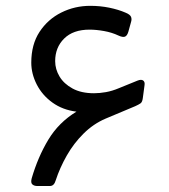

<svg xmlns="http://www.w3.org/2000/svg" viewBox="-20 -633 575 655"><path d="M107.7 1.6Q96.6 1.6 90.4 -3.9Q84.1 -9.4 88.1 -24.6Q109.4 -97.6 144.9 -156.5Q180.4 -215.4 240.8 -252.1Q193.8 -258 159 -283Q124.2 -308 105.4 -344.7Q86.7 -381.3 86.7 -419.3Q86.7 -481.3 114.9 -524.3Q143.2 -567.4 189.1 -590.2Q234.9 -613.1 288.1 -613.1Q322 -613.1 353.2 -606.7Q384.4 -600.2 408.1 -589.9Q423.6 -583.6 427 -575.6Q430.4 -567.6 426.7 -556.7L417.9 -524.8Q413.9 -511.1 406.4 -508Q398.9 -504.9 384 -511.8Q361.8 -522.3 335.1 -527.1Q308.4 -531.9 285.6 -531.9Q229.4 -531.9 198.8 -501.4Q168.2 -471 168.2 -424.4Q168.2 -396.9 183.1 -372Q198 -347.1 227.6 -331Q257.2 -314.9 300.7 -314.9Q319.7 -314.9 341.3 -318.7Q362.9 -322.6 385.2 -332L449.4 -358.1Q462.1 -363.1 468.6 -358.2Q475 -353.4 473 -341.8L467.2 -298.3Q465.4 -284.4 459.2 -280.3Q453.1 -276.1 441.4 -270.8L340.4 -228.4Q298.6 -210.6 265.1 -177.3Q231.6 -144.1 207.9 -102.5Q184.2 -60.9 170.1 -17.9Q167.5 -8.7 162.7 -3.6Q157.9 1.6 149.6 1.6Z"/></svg>

Font: Rubik Light
Style: Italic
Weight: 300
Italic angle: -12°
Designer: Hubert and Fischer
Foundry: Hubert and Fischer
Version: Version 2.300;gftools[0.9.30]